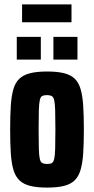

<svg xmlns="http://www.w3.org/2000/svg" viewBox="-20 -842 426 870"><path d="M193 8Q148 8 117.5 0.5Q87 -7 68.5 -24.5Q50 -42 41 -72Q32 -102 29 -147Q26 -192 26 -255Q26 -318 29 -363.5Q32 -409 41 -439Q50 -469 68.5 -486Q87 -503 117.5 -510.5Q148 -518 194 -518Q239 -518 269.5 -510.5Q300 -503 318 -486Q336 -469 345 -439Q354 -409 357 -363.5Q360 -318 360 -255Q360 -192 357 -147Q354 -102 345 -72Q336 -42 318 -24.5Q300 -7 269.5 0.5Q239 8 193 8ZM193 -99Q207 -99 214.5 -103Q222 -107 225.5 -121.5Q229 -136 230 -168Q231 -200 231 -255Q231 -310 230 -342Q229 -374 225.5 -388.5Q222 -403 214 -407Q206 -411 193 -411Q180 -411 172 -407.5Q164 -404 160.5 -389Q157 -374 156 -342Q155 -310 155 -255Q155 -200 156 -168Q157 -136 160.5 -121.5Q164 -107 172 -103Q180 -99 193 -99ZM56 -572V-675H165V-572ZM222 -572V-675H331V-572ZM80 -741V-822H304V-741Z"/></svg>

Font: Saira ExtraCondensed ExtraBold
Style: Regular
Weight: 800
Width: 2
Designer: Hector Gatti with collaboration of the Omnibus-Type team
Foundry: Omnibus-Type
Version: Version 1.101